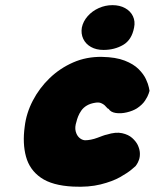

<svg xmlns="http://www.w3.org/2000/svg" viewBox="-20 -716 601 746"><path d="M264 9Q183 5 139 -25.5Q95 -56 81 -107.5Q67 -159 76 -224Q82 -276 107.5 -325Q133 -374 173 -412.5Q213 -451 264.5 -473.5Q316 -496 376 -495Q430 -494 464.5 -480.5Q499 -467 518.5 -447.5Q538 -428 547 -408.5Q556 -389 558.5 -376Q561 -363 561 -363Q561 -363 557.5 -352Q554 -341 543.5 -325Q533 -309 512 -295Q496 -285 473 -279.5Q450 -274 430 -277Q410 -280 402 -293Q399 -293 395.5 -297.5Q392 -302 386.5 -307Q381 -312 372.5 -315.5Q364 -319 351 -317Q331 -314 317.5 -306Q304 -298 296 -286.5Q288 -275 283.5 -263.5Q279 -252 277 -243Q270 -222 274 -206Q278 -190 288 -181Q298 -172 310 -171Q321 -171 333.5 -173.5Q346 -176 358 -180.5Q370 -185 379.5 -188.5Q389 -192 395 -193Q430 -204 454.5 -198.5Q479 -193 493.5 -180Q508 -167 515 -153Q523 -136 523.5 -121Q524 -106 520 -95Q516 -84 511.5 -77.5Q507 -71 507 -71Q507 -71 492 -58Q477 -45 447 -28Q417 -11 371 0.5Q325 12 264 9ZM382 -522Q354 -522 333.5 -533.5Q313 -545 303.5 -565Q294 -585 298 -609Q303 -633 320.5 -653Q338 -673 363.5 -684.5Q389 -696 417 -696Q445 -696 466 -684.5Q487 -673 496.5 -653Q506 -633 501 -609Q492 -561 458.5 -541.5Q425 -522 382 -522Z"/></svg>

Font: Sour Gummy Black
Style: Italic
Weight: 900
Italic angle: -11.3°
Designer: Stefie Justprince
Foundry: Eifetstype
Version: Version 1.000